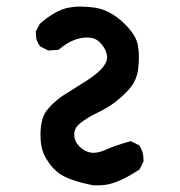

<svg xmlns="http://www.w3.org/2000/svg" viewBox="-20 -555 540 577"><path d="M101.6 -149.4Q101.6 -204.1 125 -228.5Q143.6 -250 166 -265.6Q188.5 -280.3 224.6 -302.7Q290 -341.8 299.8 -371.1Q301.8 -377 301.8 -381.8Q301.8 -386.7 300.8 -391.1Q299.8 -395.5 298.3 -400.4Q296.9 -405.3 293.9 -409.2Q288.1 -419.9 278.8 -428.7Q269.5 -437.5 259.8 -439.9Q250 -442.4 242.2 -442.4Q200.2 -442.4 158.2 -407.2L156.2 -405.3L125 -403.3L101.6 -415Q87.9 -430.7 87.9 -452.1Q87.9 -455.1 87.9 -460.9L99.6 -483.4Q145.5 -523.4 182.6 -531.2Q202.1 -535.2 222.2 -535.2Q242.2 -535.2 263.7 -532.2Q312.5 -525.4 356.4 -481.4Q389.6 -448.2 394.5 -418Q397.5 -400.4 397.5 -383.3Q397.5 -366.2 395.5 -350.6Q391.6 -313.5 368.2 -287.1Q346.7 -263.7 324.7 -247.1Q302.7 -230.5 272 -215.8Q241.2 -201.2 219.7 -183.6Q203.1 -169.9 203.1 -150.4Q203.1 -127 224.6 -109.4Q243.2 -95.7 259.8 -95.7Q278.3 -95.7 301.3 -106.4Q324.2 -117.2 373 -130.9L398.4 -118.2Q411.1 -99.6 411.1 -78.1Q411.1 -75.2 411.1 -69.3L399.4 -45.9Q340.8 -6.8 299.8 0Q286.1 2 276.4 2Q263.7 2 259.8 2Q202.1 -9.8 173.8 -24.4Q161.1 -30.3 151.4 -39.1L142.6 -46.9Q127.9 -61.5 114.7 -85.9Q101.6 -110.4 101.6 -149.4Z"/></svg>

Font: JasonHandwriting2
Style: SemiBold
Weight: 600
Version: Version 1.04.7